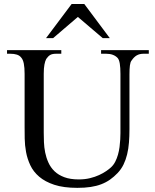

<svg xmlns="http://www.w3.org/2000/svg" viewBox="-20 -909 763 945"><path d="M687 -644.5Q666.5 -644.5 652.6 -636.2Q638.7 -627.9 627.4 -610.8Q621.6 -604 619.4 -586.9Q617.2 -569.8 617.2 -542V-272.5Q617.2 -238.3 614.7 -207.3Q612.3 -176.3 605.7 -149.2Q599.1 -122.1 587.9 -99.1Q576.7 -76.2 559.1 -57.6Q541 -38.6 521.5 -24.9Q502 -11.2 478.5 -2.2Q455.1 6.8 426.3 11.2Q397.5 15.6 360.8 15.6Q293 15.6 247.3 0.5Q201.7 -14.6 172.9 -39.3Q144 -64 129.2 -95.7Q114.3 -127.4 108.2 -160.9Q102.1 -194.3 101.6 -227.1Q101.1 -259.8 101.1 -285.6V-545.4Q101.1 -576.2 97.2 -595.9Q93.3 -615.7 84.5 -625.5Q76.7 -635.7 63.2 -640.1Q49.8 -644.5 29.8 -644.5H14.6V-662.1H281.7V-644.5H256.8Q236.8 -644.5 226.6 -638.2Q216.3 -631.8 207.5 -618.7Q202.1 -608.9 198.7 -591.1Q195.3 -573.2 195.3 -545.4V-256.3Q195.3 -234.9 196.3 -209.2Q197.3 -183.6 202.4 -158.2Q207.5 -132.8 218.3 -108.9Q229 -85 248 -66.4Q267.1 -47.9 296.4 -36.9Q325.7 -25.9 367.7 -25.9Q397.5 -25.9 422.6 -32Q447.8 -38.1 467.8 -47.4Q487.8 -56.6 502.7 -66.9Q517.6 -77.1 526.4 -85.4Q539.1 -97.2 547.4 -113.5Q555.7 -129.9 560.8 -148.2Q565.9 -166.5 568.4 -185.5Q570.8 -204.6 571.8 -221.9Q572.8 -239.3 572.8 -253.4V-545.4Q572.8 -576.2 569.6 -595.7Q566.4 -615.2 559.1 -623.5Q539.6 -644.5 502.4 -644.5H477.5V-662.1H712.4V-644.5ZM485.8 -721.2 363.3 -825.7 241.2 -721.2H206.5L332.5 -889.2H395L520.5 -721.2Z"/></svg>

Font: Doulos SIL Compact
Style: Regular
Weight: 400
Designer: Walt Agee, Victor Gaultney, Peter Martin, Debbi Hosken
Foundry: SIL International
Version: Version 4.110; 2011; Maintenance release ; LnSpcTght